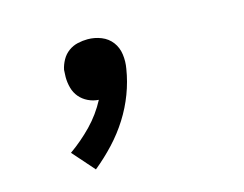

<svg xmlns="http://www.w3.org/2000/svg" viewBox="-64 -272 727 572"><g transform="rotate(-15 300.0 14.5)"><path d="M168 205 109 138Q146 112 177.5 79.5Q209 47 230 7Q213 6 197.5 -1.5Q182 -9 171.5 -21.5Q161 -34 156.5 -50.5Q152 -67 152 -84Q152 -90 152.5 -95.5Q153 -101 153 -106Q156 -121 164 -135.5Q172 -150 185 -159.5Q198 -169 213.5 -172.5Q229 -176 244 -176Q266 -176 286 -168Q306 -160 318.5 -143.5Q331 -127 334 -105Q337 -83 333 -61Q327 -23 313 14Q299 51 277.5 85Q256 119 228 149Q200 179 168 205Z"/></g></svg>

Font: Iosevka Curly SmBdExObl
Style: Regular
Weight: 600
Width: 7
Italic angle: -9°
Monospace: yes
Designer: Belleve Invis
Foundry: Belleve Invis
Version: Version 11.1.0; ttfautohint (v1.8.3)